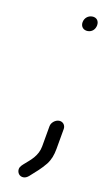

<svg xmlns="http://www.w3.org/2000/svg" viewBox="-73 -519 370 673"><g transform="rotate(10 111.5 -182.5)"><path d="M119 -76 106 -2C100 32 75 51 58 66C49 74 41 80 39 90C37 104 46 116 60 116C67 116 73 113 79 108C97 92 118 74 134 54C147 37 153 20 157 -2L170 -76C172 -89 163 -101 149 -101C135 -101 121 -89 119 -76ZM170 -456C167 -440 177 -428 193 -428C208 -428 219 -438 222 -453C225 -469 216 -481 200 -481C185 -481 173 -471 170 -456Z"/></g></svg>

Font: Blanket
Style: LightObl
Weight: 300
Foundry: Cannot Into Space Fonts
Version: Version 0.9